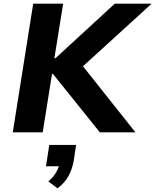

<svg xmlns="http://www.w3.org/2000/svg" viewBox="-20 -725 851 1052"><path d="M50 0 162 -705H326L278 -406H284L609 -705H811L393 -324L402 -403L722 0H527L270 -320H265L214 0ZM295 307 245 269Q273 245 288 218.5Q303 192 307 168L332 186H232L250 69H397L384 155Q376 201 355.5 239Q335 277 295 307Z"/></svg>

Font: Nunito Sans 7pt ExtraBold
Style: Italic
Weight: 800
Italic angle: -9°
Designer: Vernon Adams
Foundry: Vernon Adams
Version: Version 3.101;gftools[0.9.27]